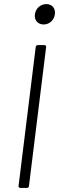

<svg xmlns="http://www.w3.org/2000/svg" viewBox="-20 -921 290 941"><path d="M194 -801C222 -801 245 -822 249 -851C253 -880 235 -901 207 -901C179 -901 155 -880 151 -851C147 -822 166 -801 194 -801ZM80 0H112C117 0 122 -4 122 -10L206 -690C207 -696 203 -700 197 -700H165C160 -700 155 -696 155 -690L71 -10C70 -4 74 0 80 0Z"/></svg>

Font: Barlow Semi Condensed Light
Style: Italic
Weight: 300
Width: 4
Italic angle: -7°
Designer: Jeremy Tribby
Foundry: Tribby Type
Version: Version 1.422;hotconv 1.0.109;makeotfexe 2.5.65596